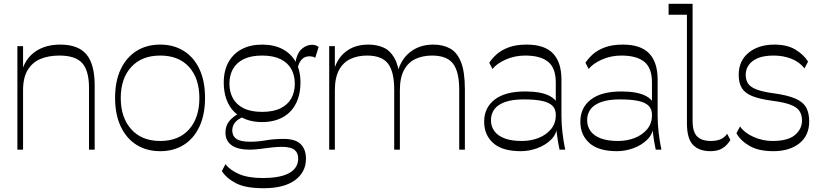

<svg xmlns="http://www.w3.org/2000/svg" viewBox="-20 -792 4329 1016"><path d="M451 0V-327Q451 -417 415.5 -457.5Q380 -498 294 -498Q237 -498 194 -480Q151 -462 126.5 -421.5Q102 -381 102 -314V0H72V-548H102V-382L93 -405Q110 -478 164 -517Q218 -556 299 -556Q394 -556 437.5 -504Q481 -452 481 -340V0Z M828 8Q756 8 702.5 -25.5Q649 -59 619 -122.5Q589 -186 589 -274Q589 -363 619 -426Q649 -489 702.5 -522.5Q756 -556 828 -556Q899 -556 952.5 -522.5Q1006 -489 1035.5 -426Q1065 -363 1065 -274Q1065 -186 1035.5 -122.5Q1006 -59 952.5 -25.5Q899 8 828 8ZM828 -46Q926 -46 980.5 -107.5Q1035 -169 1035 -273Q1035 -377 980.5 -437.5Q926 -498 828 -498Q730 -498 674.5 -437.5Q619 -377 619 -273Q619 -170 674.5 -108Q730 -46 828 -46Z M1375 204Q1279 204 1228.5 177.5Q1178 151 1154 113L1173 77Q1198 109 1246 129.5Q1294 150 1370 150Q1437 150 1478.5 137Q1520 124 1539 101Q1558 78 1558 48Q1558 17 1538.5 1Q1519 -15 1470 -15Q1447 -15 1416.5 -11.5Q1386 -8 1356 -4Q1326 0 1302 0Q1238 0 1205.5 -23.5Q1173 -47 1173 -90Q1173 -125 1191.5 -149Q1210 -173 1242 -190L1264 -172Q1234 -159 1221.5 -141Q1209 -123 1209 -102Q1209 -73 1230.5 -57.5Q1252 -42 1304 -42Q1344 -42 1387 -49.5Q1430 -57 1481 -57Q1543 -57 1571 -29.5Q1599 -2 1599 48Q1599 119 1541 161.5Q1483 204 1375 204ZM1367 -146Q1320 -146 1282.5 -160Q1245 -174 1218.5 -201Q1192 -228 1178 -267Q1164 -306 1164 -355Q1164 -418 1189 -463Q1214 -508 1259.5 -532Q1305 -556 1367 -556Q1430 -556 1475.5 -532Q1521 -508 1545.5 -463Q1570 -418 1570 -355Q1570 -306 1556 -267Q1542 -228 1515.5 -201Q1489 -174 1451.5 -160Q1414 -146 1367 -146ZM1367 -200Q1426 -200 1464.5 -219Q1503 -238 1521.5 -271.5Q1540 -305 1540 -349Q1540 -393 1521.5 -426.5Q1503 -460 1464.5 -479Q1426 -498 1367 -498Q1308 -498 1269.5 -479Q1231 -460 1212.5 -426.5Q1194 -393 1194 -349Q1194 -306 1212.5 -272Q1231 -238 1269.5 -219Q1308 -200 1367 -200ZM1556 -436 1542 -455Q1551 -511 1576.5 -533Q1602 -555 1631 -555Q1653 -555 1666 -543L1648 -486Q1637 -494 1617 -494Q1571 -494 1556 -436Z M1722 0V-548H1752V-392L1743 -405Q1759 -478 1807.5 -517Q1856 -556 1929 -556Q1974 -556 2009 -540.5Q2044 -525 2066.5 -486Q2089 -447 2096 -378L2079 -389Q2094 -469 2145.5 -512.5Q2197 -556 2273 -556Q2324 -556 2361.5 -535.5Q2399 -515 2419.5 -463.5Q2440 -412 2440 -319V0H2410V-318Q2410 -412 2377.5 -455Q2345 -498 2266 -498Q2217 -498 2178.5 -480Q2140 -462 2118 -421.5Q2096 -381 2096 -314V0H2066V-318Q2066 -412 2033.5 -455Q2001 -498 1922 -498Q1873 -498 1834.5 -480Q1796 -462 1774 -421.5Q1752 -381 1752 -314V0Z M2941 0Q2932 -40 2926.5 -85Q2921 -130 2921 -162V-356Q2921 -432 2880.5 -465Q2840 -498 2759 -498Q2704 -498 2656.5 -477Q2609 -456 2586 -427L2569 -460Q2584 -483 2608.5 -505Q2633 -527 2672 -541.5Q2711 -556 2767 -556Q2862 -556 2906.5 -509Q2951 -462 2951 -371V-179Q2951 -136 2956.5 -89Q2962 -42 2971 0ZM2736 8Q2638 8 2590 -35Q2542 -78 2542 -148Q2542 -222 2597.5 -265Q2653 -308 2759 -308Q2841 -308 2885 -286Q2929 -264 2931 -232L2928 -126Q2927 -84 2897 -54Q2867 -24 2823.5 -8Q2780 8 2736 8ZM2741 -46Q2788 -46 2828.5 -61.5Q2869 -77 2895 -107.5Q2921 -138 2921 -182Q2922 -212 2905 -230.5Q2888 -249 2850.5 -257.5Q2813 -266 2751 -266Q2692 -266 2653.5 -252.5Q2615 -239 2596.5 -214.5Q2578 -190 2578 -156Q2578 -124 2595.5 -99Q2613 -74 2649.5 -60Q2686 -46 2741 -46Z M3450 0Q3441 -40 3435.5 -85Q3430 -130 3430 -162V-356Q3430 -432 3389.5 -465Q3349 -498 3268 -498Q3213 -498 3165.5 -477Q3118 -456 3095 -427L3078 -460Q3093 -483 3117.5 -505Q3142 -527 3181 -541.5Q3220 -556 3276 -556Q3371 -556 3415.5 -509Q3460 -462 3460 -371V-179Q3460 -136 3465.5 -89Q3471 -42 3480 0ZM3245 8Q3147 8 3099 -35Q3051 -78 3051 -148Q3051 -222 3106.5 -265Q3162 -308 3268 -308Q3350 -308 3394 -286Q3438 -264 3440 -232L3437 -126Q3436 -84 3406 -54Q3376 -24 3332.5 -8Q3289 8 3245 8ZM3250 -46Q3297 -46 3337.5 -61.5Q3378 -77 3404 -107.5Q3430 -138 3430 -182Q3431 -212 3414 -230.5Q3397 -249 3359.5 -257.5Q3322 -266 3260 -266Q3201 -266 3162.5 -252.5Q3124 -239 3105.5 -214.5Q3087 -190 3087 -156Q3087 -124 3104.5 -99Q3122 -74 3158.5 -60Q3195 -46 3250 -46Z M3739 8Q3680 8 3647.5 -25Q3615 -58 3615 -140V-714H3518V-772H3645V-153Q3645 -94 3669 -70Q3693 -46 3742 -46Q3769 -46 3790.5 -54Q3812 -62 3828 -84L3845 -51Q3826 -21 3801.5 -6.5Q3777 8 3739 8Z M4072 8Q3994 8 3946 -20Q3898 -48 3877 -87L3896 -123Q3919 -89 3967.5 -67.5Q4016 -46 4068 -46Q4149 -46 4186.5 -77.5Q4224 -109 4224 -155Q4224 -184 4210.5 -204.5Q4197 -225 4162.5 -238Q4128 -251 4065 -259Q3999 -268 3960.5 -283.5Q3922 -299 3905.5 -326Q3889 -353 3889 -396Q3889 -470 3941.5 -513Q3994 -556 4078 -556Q4146 -556 4190 -529Q4234 -502 4256 -466L4237 -430Q4211 -464 4168 -481Q4125 -498 4074 -498Q4022 -498 3989.5 -484Q3957 -470 3941.5 -447Q3926 -424 3926 -396Q3926 -369 3938.5 -350Q3951 -331 3983.5 -318.5Q4016 -306 4076 -298Q4149 -288 4189.5 -270Q4230 -252 4246 -223Q4262 -194 4262 -149Q4262 -75 4210 -33.5Q4158 8 4072 8Z"/></svg>

Font: Savate ExtraLight
Style: Regular
Weight: 200
Designer: Max Esnée
Foundry: Plomb Type
Version: Version 2.000